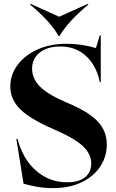

<svg xmlns="http://www.w3.org/2000/svg" viewBox="-20 -952 596 987"><path d="M101 -8 64 -238H70Q97 -135 165 -75Q233 -15 325 -15Q386 -15 417.5 -41Q449 -67 449 -112Q449 -160 406.5 -200.5Q364 -241 255 -288Q133 -341 83 -391.5Q33 -442 33 -507Q33 -567 69.5 -617Q106 -667 171.5 -697Q237 -727 322 -727Q399 -727 473 -705L493 -770H498V-530H493Q476 -614 423 -663.5Q370 -713 290 -713Q224 -713 184.5 -682Q145 -651 145 -599Q145 -547 187 -505.5Q229 -464 327 -423Q435 -378 482 -328Q529 -278 529 -209Q529 -148 496 -97Q463 -46 400.5 -15.5Q338 15 252 15Q207 15 166.5 7.5Q126 0 101 -8ZM134 -929 138 -932 284 -866 431 -932 435 -929Q387 -890 348 -848Q309 -806 286 -767H281Q240 -841 134 -929Z"/></svg>

Font: Nyght Serif Medium
Style: Regular
Weight: 500
Designer: Maksym Kobuzan
Version: Version 0.410